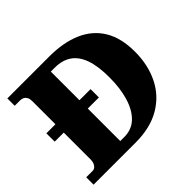

<svg xmlns="http://www.w3.org/2000/svg" viewBox="-164 -919 1124 1124"><g transform="rotate(-45 398.0 -357.0)"><path d="M21 0V-61H74Q86 -61 94.5 -68.5Q103 -76 108 -88Q113 -100 113 -115V-339H38V-408H113V-599Q113 -618 107 -629.5Q101 -641 90.5 -647Q80 -653 66 -653H21V-714H369Q485 -714 569 -677.5Q653 -641 698 -567Q743 -493 743 -379Q743 -270 700.5 -184Q658 -98 574.5 -49Q491 0 369 0ZM345 -70Q406 -70 447 -108.5Q488 -147 509.5 -216.5Q531 -286 531 -379Q531 -472 510 -530.5Q489 -589 447.5 -617Q406 -645 346 -645H312V-408H404V-339H312V-70Z"/></g></svg>

Font: Noto Serif Hebrew Black
Style: Regular
Weight: 900
Version: Version 2.003